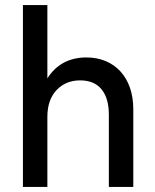

<svg xmlns="http://www.w3.org/2000/svg" viewBox="-20 -742 615 762"><path d="M412 -287Q412 -352 383 -387.5Q354 -423 298 -423Q241 -423 204.5 -384.5Q168 -346 168 -278V0H71V-722H168V-431Q221 -514 323 -514Q365 -514 399.5 -499.5Q434 -485 458.5 -458Q483 -431 496 -393Q509 -355 509 -308V0H412Z"/></svg>

Font: NT Somic Medium
Style: Regular
Weight: 500
Designer: Ravid Balaliev — lead type designer, mastering
Michael Voronin — secret advisor, marketing
Ivan Kovalenko — best boy
Foundry: NT Type
Version: Version 0.7